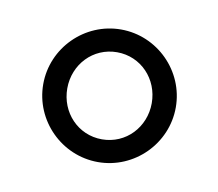

<svg xmlns="http://www.w3.org/2000/svg" viewBox="-39 -789 330 291"><g transform="rotate(10 126.0 -644.0)"><path d="M127 -542C183 -542 229 -588 229 -644C229 -700 183 -746 127 -746C71 -746 25 -700 25 -644C25 -588 71 -542 127 -542ZM127 -577C90 -577 62 -607 62 -644C62 -681 90 -711 127 -711C164 -711 192 -681 192 -644C192 -607 164 -577 127 -577Z"/></g></svg>

Font: Sprat Condensed Black
Style: Regular
Weight: 900
Designer: Ethan Nakache
Foundry: Collletttivo
Version: Version 2.000;Glyphs 3.2 (3217)